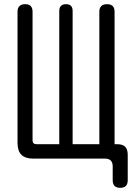

<svg xmlns="http://www.w3.org/2000/svg" viewBox="-20 -760 640 920"><path d="M556 140Q538 140 529 131Q520 122 520 104V37Q520 19 511 9.5Q502 0 483 0H139Q101 0 82.5 -18.5Q64 -37 64 -75V-704Q64 -722 73.5 -731Q83 -740 101 -740Q118 -740 127 -731Q136 -722 136 -704V-87Q136 -78 141 -73.5Q146 -69 155 -69H264V-708Q264 -724 272.5 -732Q281 -740 296 -740Q312 -740 320 -732Q328 -724 328 -708V-69H456V-704Q456 -722 465.5 -731Q475 -740 493 -740Q511 -740 520 -731Q529 -722 529 -704V-69H542Q568 -69 580 -56.5Q592 -44 592 -18V104Q592 122 583 131Q574 140 556 140Z"/></svg>

Font: Maple Mono Normal NL Light
Style: Regular
Weight: 300
Monospace: yes
Designer: subframe7536
Version: Version 7.000